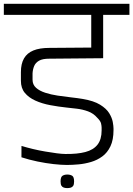

<svg xmlns="http://www.w3.org/2000/svg" viewBox="-56 -860 695 1001"><path d="M292.8 0Q263.8 0 223.3 -4.5Q182.8 -9 139.3 -18Q95.8 -27 55.8 -40L56 -99.3Q83.2 -91 115.4 -83.2Q147.7 -75.5 180.1 -70Q212.5 -64.5 239.7 -60.9Q266.8 -57.3 284.8 -57.2Q346.8 -56.3 388.9 -67.4Q431 -78.5 452.4 -105.8Q473.8 -133.2 473.8 -180Q473.8 -190.8 473.8 -192.1Q473.8 -193.3 473.8 -192.6Q473.8 -191.8 473.8 -194.8Q473.8 -203 470.9 -216.2Q468 -229.3 451.3 -245.7Q431.2 -269.2 402.7 -279.5Q374.2 -289.8 344.5 -293.3Q314.8 -296.8 291.8 -299.2Q248.2 -303.8 205.7 -311.8Q163.2 -319.8 128.6 -335.4Q94 -351 73.4 -375.8Q52.8 -400.7 53 -439Q53 -437 53 -445.8Q53 -454.5 53 -466.2Q53 -478 53 -484Q53 -527.3 69 -555.3Q85 -583.3 117.8 -596.8Q150.5 -610.3 201.7 -610.3L419.7 -612V-782.5H-36V-840.2H618.8V-782.5H481.8V-556.5L201.7 -554Q165.7 -554.2 147.3 -543.4Q129 -532.7 121.9 -515.2Q114.8 -497.8 113.7 -477.7Q113.7 -469 113.7 -460.1Q113.7 -451.2 113.7 -444.2Q113.7 -418.7 131.8 -402.4Q150 -386.2 179.8 -376.5Q209.7 -366.8 244.4 -361.6Q279.2 -356.3 313.7 -352.5Q348.2 -348.7 374.3 -344.3Q432.8 -334.5 465.7 -314.2Q498.5 -294 513.2 -270.1Q527.8 -246.2 531.8 -224.5Q535.8 -202.8 535.8 -190V-182Q535.8 -131 519.9 -97.5Q504 -64 477.4 -44.5Q450.8 -25 418.5 -15.5Q386.2 -6 353.6 -3Q321 0 292.8 0ZM294.7 120.7Q285.3 120.7 277.2 118.2Q269 115.7 264.4 108.5Q259.8 101.3 259.8 85.8Q259.8 62.5 270.1 56.2Q280.3 50 294.7 50Q310 50 320.2 56.2Q330.3 62.5 330.3 85.8Q330.3 101.3 325.8 108.5Q321.3 115.7 313.1 118.2Q304.8 120.7 294.7 120.7Z"/></svg>

Font: Matangi Light
Style: Regular
Weight: 300
Designer: Prashant Pant
Foundry: The Graphic Ant
Version: Version 3.002